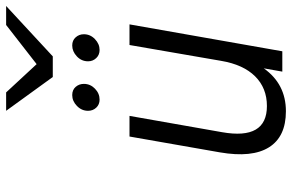

<svg xmlns="http://www.w3.org/2000/svg" viewBox="-187 -777 976 642"><g transform="rotate(-90 301.0 -456.0)"><path d="M250 12Q165 12 129.5 -44.5Q94 -101 112.5 -208.5L165.5 -511H234.5L180 -201.5Q153.5 -51.5 267.5 -51.5Q327.5 -51.5 366.8 -91Q406 -130.5 418.5 -204.5L471.5 -511H540.5L450.5 0H382.5L393.5 -62Q341 12 250 12ZM455 -611Q438.5 -611 427.8 -622.2Q417 -633.5 417 -649.5Q417 -671.5 433.5 -687Q450 -702.5 470 -702.5Q487 -702.5 497.2 -691Q507.5 -679.5 507.5 -663.5Q507.5 -642 491.2 -626.5Q475 -611 455 -611ZM289 -611Q272.5 -611 262 -622.2Q251.5 -633.5 251.5 -649.5Q251.5 -671 267.8 -686.8Q284 -702.5 304 -702.5Q321.5 -702.5 331.5 -691Q341.5 -679.5 341.5 -663.5Q341.5 -642 325.5 -626.5Q309.5 -611 289 -611ZM364.5 -767.5 251.5 -923.5H313L407.5 -821.5L538.5 -923.5H602L433.5 -767.5Z"/></g></svg>

Font: Overpass Light
Style: Italic
Weight: 300
Italic angle: -10°
Designer: Delve Withrington, Dave Bailey, Thomas Jockin
Foundry: Delve Fonts LLC
Version: Version 4.000; ttfautohint (v1.8.3)